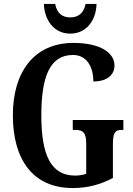

<svg xmlns="http://www.w3.org/2000/svg" viewBox="-20 -941 673 971"><path d="M335 -771C423 -771 467 -846 468 -921H413C403 -873 375 -853 335 -853C296 -853 268 -873 259 -921H202C204 -846 248 -771 335 -771ZM348 10C422 10 487 -7 551 -41V-211C551 -270 562 -284 596 -284H604V-334H348V-284H361C400 -284 416 -270 416 -215V-62C398 -56 378 -53 360 -53C235 -53 189 -161 189 -358C189 -559 235 -663 349 -663C418 -663 452 -604 452 -529C524 -529 559 -564 559 -610C559 -674 487 -724 352 -724C150 -724 45 -574 45 -358C45 -137 144 10 348 10Z"/></svg>

Font: Noto Serif Georgian ExtraCondensed Bold
Style: Regular
Weight: 700
Width: 2
Designer: Monotype Design Team, Akaki Razmadze
Foundry: Google LLC
Version: Version 2.003